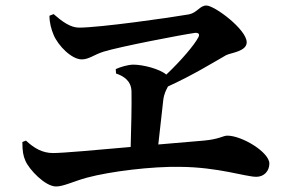

<svg xmlns="http://www.w3.org/2000/svg" viewBox="-20 -710 1040 695"><path d="M61 -196C61 -163 64 -146 72 -128C85 -97 143 -35 183 -35C210 -35 247 -54 295 -67C381 -90 531 -108 632 -106C770 -105 869 -70 908 -70C936 -70 955 -91 955 -118C955 -159 856 -219 803 -219C787 -219 774 -206 717 -201L553 -187L571 -348C574 -372 582 -385 588 -397C678 -438 749 -482 798 -510C814 -519 873 -523 873 -557C873 -603 757 -690 727 -690C703 -690 694 -664 664 -658C596 -646 341 -610 266 -610C235 -610 205 -632 174 -659L159 -653C159 -627 166 -603 174 -584C190 -545 239 -495 276 -495C302 -495 320 -512 355 -523C413 -541 636 -584 686 -591C699 -592 704 -586 698 -575C684 -548 637 -492 582 -440C557 -461 497 -476 463 -476C444 -476 417 -468 399 -460L400 -444C426 -435 455 -419 456 -379C457 -330 455 -249 453 -178C329 -167 208 -156 172 -156C133 -156 103 -174 74 -201Z"/></svg>

Font: Noto Serif CJK KR
Style: Bold
Weight: 700
Designer: Ryoko NISHIZUKA 西塚涼子 (kana & ideographs); Frank Grießhammer (Latin, Greek & Cyrillic); Wenlong ZHANG 张文龙 (bopomofo); San
Foundry: Adobe
Version: Version 2.001;hotconv 1.1.0;makeotfexe 2.6.0